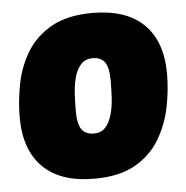

<svg xmlns="http://www.w3.org/2000/svg" viewBox="-44 -574 608 626"><g transform="rotate(-5 260.0 -261.5)"><path d="M240 8Q130 8 72.5 -49Q15 -106 15 -213Q15 -264 25.5 -319.5Q36 -375 64.5 -423Q93 -471 145.5 -501Q198 -531 280 -531Q391 -531 448.5 -474.5Q506 -418 506 -312Q506 -260 495 -204.5Q484 -149 455.5 -100.5Q427 -52 375 -22Q323 8 240 8ZM252 -139Q276 -139 290 -155Q304 -171 311 -196.5Q318 -222 319.5 -251.5Q321 -281 321 -308Q321 -348 308.5 -366Q296 -384 269 -384Q244 -384 229.5 -367.5Q215 -351 208.5 -325.5Q202 -300 200.5 -271Q199 -242 199 -217Q199 -175 211.5 -157Q224 -139 252 -139Z"/></g></svg>

Font: Asap Semi Condensed Semi Condensed Black
Style: Italic
Weight: 900
Width: 4
Italic angle: -6°
Designer: Pablo Cosgaya
Foundry: Omnibus-Type
Version: Version 3.001; ttfautohint (v1.8.4.7-5d5b)